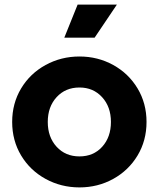

<svg xmlns="http://www.w3.org/2000/svg" viewBox="-20 -804 691 836"><path d="M33 -273Q33 -354 72 -419Q111 -484 178.5 -521Q246 -558 326 -558Q406 -558 473 -521Q540 -484 579 -419Q618 -354 618 -273Q618 -192 579 -127Q540 -62 473 -25Q406 12 326 12Q246 12 178.5 -25Q111 -62 72 -127Q33 -192 33 -273ZM326 -123Q387 -123 425 -165Q463 -207 463 -273Q463 -339 424.5 -381Q386 -423 326 -423Q265 -423 226.5 -381Q188 -339 188 -273Q188 -207 226.5 -165Q265 -123 326 -123ZM318 -784H489L392 -640H260Z"/></svg>

Font: Eudoxus Sans ExtraBold
Style: Regular
Weight: 800
Designer: Stijn de Vries
Foundry: tokotype
Version: Version 2.005